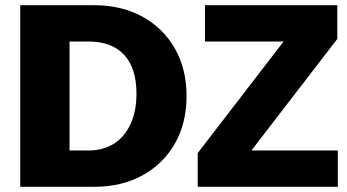

<svg xmlns="http://www.w3.org/2000/svg" viewBox="-20 -720 1339 740"><path d="M58 0V-700H342Q448 -700 528.5 -656Q609 -612 654 -533Q699 -454 699 -350Q699 -245 654 -166.5Q609 -88 529 -44Q449 0 342 0ZM248 -140H321Q378 -140 419.5 -166.5Q461 -193 483.5 -242.5Q506 -292 506 -359Q506 -457 458.5 -508.5Q411 -560 321 -560H248ZM742 -130 1073 -560H770V-700H1280V-570L949 -140H1282V0H742Z"/></svg>

Font: Moderustic ExtraBold
Style: Regular
Weight: 800
Designer: Tural Alisoy
Foundry: TAFT Foundry
Version: Version 2.120